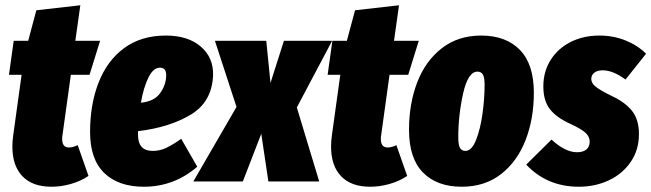

<svg xmlns="http://www.w3.org/2000/svg" viewBox="-20 -689 2473 729"><path d="M217 -174Q216 -169 216 -161Q216 -129 242 -129Q257 -129 275 -138L316 -21Q286 -1 249 9.5Q212 20 176 20Q103 20 65 -20Q27 -60 27 -132Q27 -152 30 -174L62 -405H14L32 -534H87L118 -650L285 -669L266 -534H360L320 -405H249Z M789 -403Q785 -302 704 -253.5Q623 -205 504 -191V-177Q504 -116 560 -116Q586 -116 610 -127Q634 -138 668 -162L729 -56Q641 20 526 20Q430 20 376 -32Q322 -84 322 -188Q322 -293 354.5 -376Q387 -459 451.5 -506.5Q516 -554 610 -554Q694 -554 742.5 -512Q791 -470 789 -403ZM611 -404Q611 -432 587 -432Q562 -432 543.5 -394.5Q525 -357 515 -299Q566 -304 588.5 -336Q611 -368 611 -404Z M1241 -534 1107 -281 1192 0H999L972 -181L902 0H714L878 -283L796 -534H991L1007 -374L1058 -534Z M1427 -174Q1426 -169 1426 -161Q1426 -129 1452 -129Q1467 -129 1485 -138L1526 -21Q1496 -1 1459 9.5Q1422 20 1386 20Q1313 20 1275 -20Q1237 -60 1237 -132Q1237 -152 1240 -174L1272 -405H1224L1242 -534H1297L1328 -650L1495 -669L1476 -534H1570L1530 -405H1459Z M1533 -196Q1533 -295 1564 -376Q1595 -457 1657 -505.5Q1719 -554 1807 -554Q1901 -554 1954 -499.5Q2007 -445 2007 -337Q2007 -238 1975.5 -157Q1944 -76 1882.5 -28Q1821 20 1733 20Q1639 20 1586 -34Q1533 -88 1533 -196ZM1820 -367Q1820 -395 1813.5 -406Q1807 -417 1793 -417Q1757 -417 1738.5 -334.5Q1720 -252 1720 -167Q1720 -139 1726.5 -127.5Q1733 -116 1747 -116Q1771 -116 1787.5 -157.5Q1804 -199 1812 -257.5Q1820 -316 1820 -367Z M2433 -485 2355 -387Q2308 -422 2268 -422Q2248 -422 2236.5 -413Q2225 -404 2225 -389Q2225 -374 2241 -360.5Q2257 -347 2304 -324Q2355 -300 2380.5 -267Q2406 -234 2406 -180Q2406 -120 2375 -74.5Q2344 -29 2292 -4.5Q2240 20 2178 20Q2057 20 1978 -64L2074 -159Q2126 -111 2171 -111Q2194 -111 2206.5 -121.5Q2219 -132 2219 -151Q2219 -170 2203.5 -184.5Q2188 -199 2147 -218Q2092 -243 2067.5 -275Q2043 -307 2043 -361Q2043 -417 2070.5 -461Q2098 -505 2146.5 -529.5Q2195 -554 2256 -554Q2309 -554 2355 -535.5Q2401 -517 2433 -485Z"/></svg>

Font: Fira Sans Extra Condensed Black
Style: Italic
Weight: 900
Width: 3
Italic angle: -8°
Designer: Carrois Corporate & Edenspiekermann AG
Foundry: Carrois Corporate GbR & Edenspiekermann AG
Version: Version 4.203